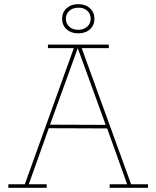

<svg xmlns="http://www.w3.org/2000/svg" viewBox="-20 -901 750 921"><path d="M20 0V-17H99L334 -670H210V-687H502V-670H372L609 -17H690V0H506V-17H590L494 -285L214 -286L118 -17H204V0ZM487 -302 353 -670 220 -303ZM355 -741Q321 -741 299.5 -760.5Q278 -780 278 -811Q278 -842 299.5 -861.5Q321 -881 355 -881Q390 -881 411.5 -861.5Q433 -842 433 -811Q433 -780 411.5 -760.5Q390 -741 355 -741ZM355 -758Q381 -758 398 -773Q415 -788 415 -811Q415 -835 398 -850Q381 -865 355 -864Q329 -864 312.5 -849Q296 -834 296 -811Q296 -788 312.5 -773Q329 -758 355 -758Z"/></svg>

Font: Grandiflora One
Style: Regular
Weight: 400
Designer: Haesung Cho
Foundry: JAMO
Version: Version 1.000; ttfautohint (v1.8.4.7-5d5b);gftools[0.9.28]